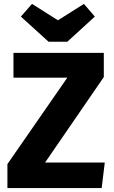

<svg xmlns="http://www.w3.org/2000/svg" viewBox="-20 -964 584 984"><path d="M410 -944 466 -879 325 -750H229L87 -879L144 -944L277 -860ZM512 -693V-569L211 -131H517L501 0H18V-123L325 -566H49V-693Z"/></svg>

Font: Fira Sans
Style: Bold
Weight: 700
Designer: bBox Type GmbH & Carrois Corporate GbR & Edenspiekermann AG
Foundry: bBox Type GmbH & Carrois Corporate GbR & Edenspiekermann AG
Version: Version 4.301;PS 004.301;hotconv 1.0.88;makeotf.lib2.5.64775